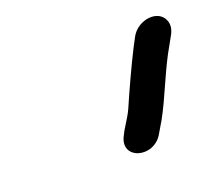

<svg xmlns="http://www.w3.org/2000/svg" viewBox="-51 -742 403 362"><g transform="rotate(-15 150.5 -561.5)"><path d="M227 -467C231 -475 233 -480 238 -490C256 -530 269 -581 289 -623L297 -641C301 -650 302 -660 298 -668C286 -694 244 -685 231 -656L223 -637C210 -605 194 -560 183 -527C177 -510 168 -497 162 -481C143 -437 208 -424 227 -467Z"/></g></svg>

Font: Electronic
Style: BdIt
Weight: 700
Version: Version 1.011